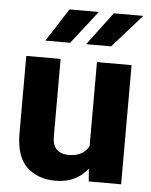

<svg xmlns="http://www.w3.org/2000/svg" viewBox="-54 -795 669 848"><g transform="rotate(5 281.0 -370.5)"><path d="M370.6 0 366.2 -56.2Q341.8 -24.9 306.2 -7.6Q270.5 9.8 223.6 9.8Q145.5 9.8 96.4 -36.1Q47.4 -82 47.4 -186.5V-528.3H199.7V-185.5Q199.7 -145 219 -127Q238.3 -108.9 271 -108.9Q305.7 -108.9 327.4 -121.3Q349.1 -133.8 360.8 -155.8V-528.3H514.2V0ZM306.2 -603 416.5 -749.5H546.9L417 -603ZM125.5 -603 219.7 -749.5H349.6L235.4 -603Z"/></g></svg>

Font: Vazirmatn UI FD ExtraBold
Style: Regular
Weight: 800
Designer: Saber Rastikerdar
Foundry: Saber Rastikerdar
Version: Version 33.003